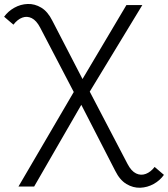

<svg xmlns="http://www.w3.org/2000/svg" viewBox="-133 -725 827 946"><path d="M674.7 136.6Q655 164.4 624 181.5Q593 198.7 557.9 200Q522.9 201.2 490.1 181.7Q457.3 162.2 434.7 116.6L256.2 -230.7L235.2 -262.6L64.7 -589.3Q46.4 -624.2 23.3 -635.6Q0.2 -646.9 -23.2 -638.2Q-46.7 -629.5 -66.9 -603.5L-112.7 -642.6Q-93 -669.8 -62.2 -687Q-31.5 -704.1 3.2 -705.4Q38 -706.7 70.2 -687.4Q102.4 -668.2 125.1 -622.6L281.1 -321L299.4 -292.2L495.6 83.3Q513.9 118.2 537.6 129.6Q561.2 140.9 585.5 131.7Q609.7 122.5 628.9 97.5ZM-42 194 247.4 -300.7 254.8 -304.1 489.8 -700H568.2L294.7 -249.6L286.3 -241L35.3 194Z"/></svg>

Font: Montserrat Thin
Style: Regular
Weight: 100
Designer: Julieta Ulanovsky
Foundry: Julieta Ulanovsky
Version: Version 9.000